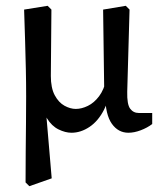

<svg xmlns="http://www.w3.org/2000/svg" viewBox="-20 -448 555 661"><path d="M422 9Q387 9 365 -22Q343 -53 342 -119H339L335 -415L413 -428L426 -415L418 -132Q417 -89 428 -74Q439 -59 458 -59H504V-21Q487 -8 464.5 0.5Q442 9 422 9ZM81 193 68 180Q68 128 68.5 75.5Q69 23 69.5 -25.5Q70 -74 70 -116Q70 -163 69 -209Q68 -255 66.5 -305Q65 -355 63 -415L144 -428L157 -415L155 -183L137 -80L158 166ZM226 9Q205 9 181.5 -2.5Q158 -14 141.5 -41Q125 -68 124 -114L155 -187Q155 -145 168.5 -120Q182 -95 202 -84Q222 -73 241 -73Q261 -73 282.5 -83.5Q304 -94 321 -116.5Q338 -139 346 -175L358 -167Q358 -109 338 -70Q318 -31 288 -11Q258 9 226 9Z"/></svg>

Font: Rasa Medium
Style: Regular
Weight: 500
Designer: Anna Giedrys (Yrsa+Rasa design), David Brezina (Yrsa art-direction, Rasa art-direction, design)
Foundry: Rosetta Type Foundry
Version: Version 2.004